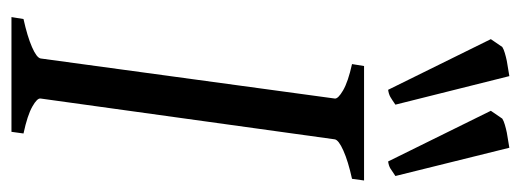

<svg xmlns="http://www.w3.org/2000/svg" viewBox="-307 -602 909 335"><g transform="rotate(90 147.5 -434.5)"><path d="M292 -594.2Q261.2 -587.4 242.7 -579.1Q224.1 -570.8 223.1 -564L151.9 -50.8Q150.9 -44.9 166 -36.4Q181.2 -27.8 212.9 -21L210 0H9.8L13.2 -21Q43.9 -27.8 62.3 -35.9Q80.6 -43.9 82 -50.8L151.9 -564Q152.8 -569.8 137.7 -578.6Q122.6 -587.4 91.8 -594.2L95.2 -615.2H294.9ZM173.3 -836.4 187 -856.4Q190.9 -858.9 197.5 -860.8Q204.1 -862.8 211.4 -864.3Q218.8 -865.7 225.8 -866.7Q232.9 -867.7 237.8 -868.7L287.1 -669.9Q278.8 -664.1 273.9 -661.1Q269 -658.2 261.7 -657.2ZM48.3 -836.4 62 -856.4Q65.9 -858.9 72.5 -860.8Q79.1 -862.8 86.4 -864.3Q93.8 -865.7 100.8 -866.7Q107.9 -867.7 112.8 -868.7L162.6 -669.9Q154.3 -664.1 149.2 -661.1Q144 -658.2 136.7 -657.2Z"/></g></svg>

Font: Gentium Plus Phon
Style: Italic
Weight: 400
Italic angle: -8°
Designer: J. Victor Gaultney, Annie Olsen, Iska Routamaa, Becca Hirsbrunner
Foundry: SIL International
Version: Version 5.000